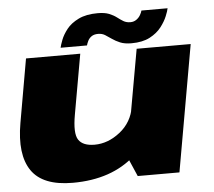

<svg xmlns="http://www.w3.org/2000/svg" viewBox="-54 -829 992 892"><g transform="rotate(-5 442.0 -382.5)"><path d="M553 0H747.5L851.5 -589.5H599.5L511.5 -95.5ZM336.5 -589.5H83.5L31.5 -293Q6 -147.5 58.2 -71.2Q110.5 5 250 5Q432.5 5 543 -95.5Q653.5 -196 666 -267.5L553.5 -324Q541.5 -251 485.2 -206.8Q429 -162.5 366.5 -162.5Q311.5 -162.5 291.5 -193Q271.5 -223.5 287 -310ZM578 -617Q630 -617 664 -635Q698 -653 717.8 -678.8Q737.5 -704.5 747.2 -728.5Q757 -752.5 759 -764.5H637Q635 -755.5 628.2 -743.8Q621.5 -732 609.5 -723.5Q597.5 -715 581.5 -715Q563 -715 549.2 -723.2Q535.5 -731.5 520.8 -742.8Q506 -754 485.8 -762Q465.5 -770 433.5 -770Q379.5 -770 343.8 -752.5Q308 -735 288.2 -709.8Q268.5 -684.5 259.5 -661Q250.5 -637.5 248 -625H371Q373 -633.5 378.8 -645.5Q384.5 -657.5 396.2 -665.8Q408 -674 427 -674Q445.5 -674 459.5 -665.2Q473.5 -656.5 489 -645.5Q504.5 -634.5 525.2 -625.8Q546 -617 578 -617Z"/></g></svg>

Font: Anybody Expanded Black
Style: Italic
Weight: 900
Width: 7
Italic angle: -10°
Version: Version 1.113;gftools[0.9.25]